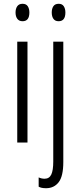

<svg xmlns="http://www.w3.org/2000/svg" viewBox="-20 -752 425 1013"><path d="M99 -732Q118 -732 126.5 -719Q135 -706 135 -686Q135 -640 99 -640Q81 -640 71.5 -652.5Q62 -665 62 -686Q62 -706 71 -719Q80 -732 99 -732ZM125 -532V0H71V-532ZM253 -686Q253 -706 261.5 -719Q270 -732 290 -732Q308 -732 316.5 -719Q325 -706 325 -686Q325 -640 289 -640Q271 -640 262 -652.5Q253 -665 253 -686ZM223 241Q210 241 200.5 239Q191 237 184 233V184Q199 191 215 191Q240 191 250.5 169Q261 147 261 100V-532H314V103Q314 178 289.5 209.5Q265 241 223 241Z"/></svg>

Font: Noto Sans Malayalam ExtraCondensed Light
Style: Regular
Weight: 300
Width: 2
Designer: Jelle Bosma - Monotype Design Team
Foundry: Monotype Imaging Inc.
Version: Version 2.104; ttfautohint (v1.8.4.7-5d5b)